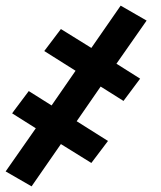

<svg xmlns="http://www.w3.org/2000/svg" viewBox="-51 -493 571 681"><path d="M61 168 -31 115 76 -38 -8 -91 0 -102 51 -170 132 -119 217 -242 106 -312 165 -390 273 -323 377 -473 469 -420 362 -267 446 -214 387 -135 306 -186 221 -63 332 7 273 85 165 18Z"/></svg>

Font: Iosevka SS04 Heavy
Style: Italic
Weight: 900
Italic angle: -9°
Monospace: yes
Designer: Belleve Invis
Foundry: Belleve Invis
Version: Version 19.0.0; ttfautohint (v1.8.4)